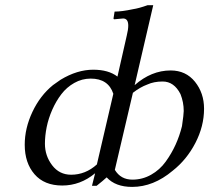

<svg xmlns="http://www.w3.org/2000/svg" viewBox="-20 -715 814 747"><path d="M356.9 -75.2 420.9 -350.1Q401.4 -409.2 333 -409.2Q298.8 -409.2 269 -392.3Q239.3 -375.5 218.8 -348.6Q198.2 -321.8 183.3 -288.1Q168.5 -254.4 161.6 -220.5Q154.8 -186.5 154.8 -155.8Q154.8 -108.9 182.9 -72Q210.9 -35.2 256.8 -35.2Q312.5 -35.2 356.9 -75.2ZM497.1 -354 426.8 -54.2Q449.7 -16.1 495.1 -16.1Q534.2 -16.1 567.9 -35.2Q601.6 -54.2 624.5 -85.9Q647.5 -117.7 663.1 -152.1Q678.7 -186.5 688 -224.1Q694.8 -270.5 694.8 -283.2Q694.8 -317.4 682.1 -349.1Q657.2 -397.9 612.8 -397.9Q578.6 -397.9 553.2 -386.2Q525.4 -376 497.1 -354ZM554.2 -694.8H576.2L503.9 -383.8Q568.8 -440.9 644 -440.9Q703.1 -440.9 738.5 -397Q773.9 -353 773.9 -292Q773.9 -224.1 740.2 -158.9Q706.5 -93.8 651.9 -50.8Q577.1 12.2 494.1 12.2Q429.2 12.2 395 -24.9Q381.3 -12.2 356 7.8H337.9L350.1 -41Q292.5 6.8 222.2 6.8Q152.3 6.8 114.3 -37.1Q76.2 -81.1 76.2 -151.9Q76.2 -216.3 106.2 -279.8Q136.2 -343.3 186 -383.8L215.8 -404.8Q280.3 -443.8 342.8 -443.8Q402.3 -443.8 437 -417L473.1 -576.2Q479 -600.1 479 -615.2Q479 -643.1 459 -643.1L425.8 -640.1Q423.8 -639.6 422.4 -641.1Q420.9 -642.6 421.9 -645L425.8 -669.9Q454.1 -669.9 497.1 -679.2Q520.5 -682.6 554.2 -694.8Z"/></svg>

Font: Common Serif
Style: Italic
Weight: 400
Italic angle: -12°
Designer: Philipp H. Poll, Khaled Hosny
Foundry: Stefan Peev, Context Ltd.
Version: Version 1.026